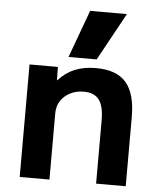

<svg xmlns="http://www.w3.org/2000/svg" viewBox="-55 -837 725 884"><g transform="rotate(5 307.5 -395.0)"><path d="M69.2 0V-520H200.1L201.4 -458.9H203.4Q235.5 -495 277.9 -512.5Q320.4 -530 376 -530Q470.5 -530 514.8 -479.4Q559.2 -428.8 559.2 -320V0H422.3V-293.2Q422.3 -357.6 400.2 -387.3Q378 -416.9 329.5 -416.9Q293.8 -416.9 266 -402.3Q238.1 -387.8 222.4 -363.4Q206.7 -339.1 206.7 -306.4V0ZM375 -570H245L325.7 -790H495.6Z"/></g></svg>

Font: M PLUS 1 Thin
Style: Regular
Weight: 100
Designer: Coji Morishita
Foundry: UNDERFOREST DESIGN
Version: Version 1.001